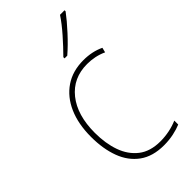

<svg xmlns="http://www.w3.org/2000/svg" viewBox="-242 -826 897 897"><g transform="rotate(-45 207.0 -377.5)"><path d="M269 10Q195 10 147.5 -24.5Q100 -59 77.5 -119.5Q55 -180 55 -259Q55 -344 82.5 -406.5Q110 -469 161 -503.5Q212 -538 283 -538Q341 -538 387 -516L381 -492Q357 -503 332.5 -508Q308 -513 283 -513Q190 -513 135.5 -445Q81 -377 81 -260Q81 -190 100.5 -135Q120 -80 161.5 -47.5Q203 -15 270 -15Q300 -15 329.5 -21Q359 -27 384 -38V-12Q363 -3 333 3.5Q303 10 269 10ZM386 -758Q360 -723 320.5 -680Q281 -637 245 -606H227V-614Q261 -648 297 -689Q333 -730 356 -765H386Z"/></g></svg>

Font: Noto Sans Gurmukhi UI SemiCondensed Thin
Style: Regular
Weight: 100
Width: 4
Designer: Jelle Bosma - Monotype Design Team
Foundry: Monotype Imaging Inc.
Version: Version 2.004; ttfautohint (v1.8.4.7-5d5b)